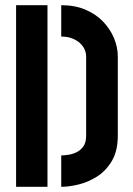

<svg xmlns="http://www.w3.org/2000/svg" viewBox="-20 -720 512 740"><path d="M216 0V-121Q228 -121 244 -123.5Q260 -126 275.5 -133.5Q291 -141 301.5 -156Q312 -171 312 -197V-503Q312 -516 306 -529.5Q300 -543 288 -554Q276 -565 258 -572Q240 -579 216 -579V-700Q270 -700 311 -682Q352 -664 379 -635Q406 -606 420 -571.5Q434 -537 434 -503V-197Q434 -138 411 -99.5Q388 -61 354 -39.5Q320 -18 283 -9Q246 0 216 0ZM42 0V-700H163V0Z"/></svg>

Font: Stick No Bills ExtraLight
Style: Bold
Weight: 700
Version: Version 2.000